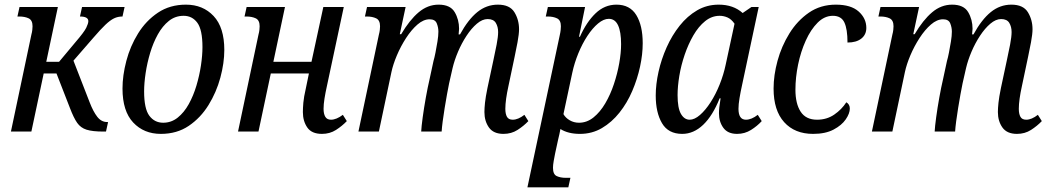

<svg xmlns="http://www.w3.org/2000/svg" viewBox="-20 -566 4522 826"><path d="M27 0 115 -417Q118 -428 119 -437.5Q120 -447 120 -453Q120 -479 103.5 -487Q87 -495 62 -495H55L64 -536H229L179 -300H234L305 -385Q342 -428 351 -446.5Q360 -465 360 -475Q360 -495 324 -495L333 -536H516L507 -495Q487 -495 470.5 -487Q454 -479 433.5 -459.5Q413 -440 382 -404L296 -305L366 -125Q381 -86 398.5 -63.5Q416 -41 441 -41H445L436 0H425Q378 0 352.5 -8Q327 -16 312 -37.5Q297 -59 281 -101L223 -250H168L115 0Z M672 10Q599 10 553 -39Q507 -88 507 -185Q507 -241 523.5 -304Q540 -367 574 -422Q608 -477 659.5 -511.5Q711 -546 780 -546Q853 -546 899 -497Q945 -448 945 -351Q945 -295 928 -232Q911 -169 877 -114Q843 -59 792 -24.5Q741 10 672 10ZM682 -38Q717 -38 744.5 -60Q772 -82 792 -118Q812 -154 825 -197.5Q838 -241 844.5 -284.5Q851 -328 851 -363Q851 -438 829 -468Q807 -498 770 -498Q734 -498 706.5 -476Q679 -454 659 -418Q639 -382 626 -338.5Q613 -295 606.5 -251.5Q600 -208 600 -173Q600 -98 622.5 -68Q645 -38 682 -38Z M1365 10Q1321 10 1302 -17.5Q1283 -45 1283 -84Q1283 -100 1285 -124Q1287 -148 1296 -187L1309 -250H1145L1092 0H1004L1092 -417Q1095 -428 1096 -437.5Q1097 -447 1097 -453Q1097 -479 1080.5 -487Q1064 -495 1039 -495H1032L1041 -536H1206L1156 -300H1320L1371 -536H1459L1386 -194Q1380 -167 1376 -142Q1372 -117 1372 -98Q1372 -76 1379.5 -63.5Q1387 -51 1404 -51Q1427 -51 1455 -72L1472 -45Q1452 -24 1425.5 -7Q1399 10 1365 10Z M2146 10Q2103 10 2083.5 -17.5Q2064 -45 2064 -84Q2064 -100 2066.5 -124Q2069 -148 2077 -187L2102 -304Q2110 -340 2116.5 -374Q2123 -408 2123 -428Q2123 -451 2113 -467.5Q2103 -484 2078 -484Q2055 -484 2031.5 -464Q2008 -444 1987 -412Q1966 -380 1950.5 -343.5Q1935 -307 1927 -273L1912 -207Q1908 -188 1903 -160Q1898 -132 1893 -101.5Q1888 -71 1884.5 -44Q1881 -17 1880 0H1792Q1793 -21 1798.5 -61.5Q1804 -102 1812 -146.5Q1820 -191 1828 -225L1845 -304Q1849 -317 1853.5 -340Q1858 -363 1862 -387.5Q1866 -412 1866 -430Q1866 -448 1859 -465.5Q1852 -483 1828 -483Q1802 -483 1776 -460.5Q1750 -438 1727 -402.5Q1704 -367 1687.5 -328Q1671 -289 1664 -256L1610 0H1522L1610 -417Q1613 -428 1614 -437.5Q1615 -447 1615 -453Q1615 -479 1598.5 -487Q1582 -495 1558 -495H1550L1559 -536H1725L1700 -419H1706Q1742 -480 1781 -513Q1820 -546 1867 -546Q1917 -546 1936 -514Q1955 -482 1955 -442Q1955 -436 1954 -430Q1953 -424 1953 -418H1959Q1994 -482 2033.5 -514Q2073 -546 2122 -546Q2173 -546 2193 -513.5Q2213 -481 2213 -440Q2213 -420 2206.5 -384.5Q2200 -349 2194 -322L2167 -194Q2161 -167 2157.5 -142Q2154 -117 2154 -98Q2154 -76 2161 -63.5Q2168 -51 2186 -51Q2209 -51 2236 -72L2253 -45Q2233 -24 2206.5 -7Q2180 10 2146 10Z M2249 240 2388 -414Q2391 -427 2392 -437Q2393 -447 2393 -453Q2393 -479 2376.5 -487Q2360 -495 2336 -495H2328L2337 -536H2497L2471 -408H2475Q2503 -471 2542 -508.5Q2581 -546 2632 -546Q2690 -546 2717.5 -501Q2745 -456 2745 -380Q2745 -332 2733.5 -279Q2722 -226 2700 -174.5Q2678 -123 2645 -81.5Q2612 -40 2569.5 -15Q2527 10 2475 10Q2424 10 2391 -11Q2389 -2 2386.5 11.5Q2384 25 2381 35L2368 95Q2365 110 2362 127Q2359 144 2359 156Q2359 184 2375 191.5Q2391 199 2414 199H2434L2425 240ZM2471 -38Q2505 -38 2533.5 -61Q2562 -84 2584 -121.5Q2606 -159 2621 -204Q2636 -249 2644 -294Q2652 -339 2652 -376Q2652 -429 2639 -457Q2626 -485 2599 -485Q2577 -485 2553 -465Q2529 -445 2507 -411.5Q2485 -378 2468 -336.5Q2451 -295 2442 -253L2404 -75Q2413 -59 2431 -48.5Q2449 -38 2471 -38Z M2915 10Q2855 10 2828 -36Q2801 -82 2801 -155Q2801 -203 2813 -257Q2825 -311 2848 -362.5Q2871 -414 2904 -455.5Q2937 -497 2979 -521.5Q3021 -546 3072 -546Q3135 -546 3175 -510L3213 -536H3244L3172 -198Q3166 -171 3161.5 -144Q3157 -117 3157 -98Q3157 -51 3189 -51Q3213 -51 3240 -72L3257 -45Q3238 -24 3211 -7Q3184 10 3151 10Q3111 10 3092 -16Q3073 -42 3073 -79Q3073 -90 3074.5 -104Q3076 -118 3080 -143H3076Q3046 -68 3005 -29Q2964 10 2915 10ZM2947 -51Q2968 -51 2991.5 -71.5Q3015 -92 3037 -126Q3059 -160 3076 -202.5Q3093 -245 3102 -288L3140 -464Q3126 -484 3109.5 -491Q3093 -498 3076 -498Q3042 -498 3013.5 -475Q2985 -452 2963 -414Q2941 -376 2925.5 -330.5Q2910 -285 2902.5 -239.5Q2895 -194 2895 -157Q2895 -101 2909.5 -76Q2924 -51 2947 -51Z M3478 10Q3399 10 3353.5 -40.5Q3308 -91 3308 -185Q3308 -242 3325 -304.5Q3342 -367 3376 -422Q3410 -477 3460 -511.5Q3510 -546 3576 -546Q3641 -546 3674 -516.5Q3707 -487 3707 -446Q3707 -417 3685.5 -400Q3664 -383 3626 -383Q3626 -441 3612.5 -469.5Q3599 -498 3563 -498Q3527 -498 3497.5 -468.5Q3468 -439 3446.5 -391.5Q3425 -344 3413.5 -288.5Q3402 -233 3402 -180Q3402 -120 3424.5 -85.5Q3447 -51 3495 -51Q3537 -51 3569 -73Q3601 -95 3621 -126Q3636 -117 3636 -99Q3636 -78 3618.5 -52.5Q3601 -27 3566 -8.5Q3531 10 3478 10Z M4355 10Q4312 10 4292.5 -17.5Q4273 -45 4273 -84Q4273 -100 4275.5 -124Q4278 -148 4286 -187L4311 -304Q4319 -340 4325.5 -374Q4332 -408 4332 -428Q4332 -451 4322 -467.5Q4312 -484 4287 -484Q4264 -484 4240.5 -464Q4217 -444 4196 -412Q4175 -380 4159.5 -343.5Q4144 -307 4136 -273L4121 -207Q4117 -188 4112 -160Q4107 -132 4102 -101.5Q4097 -71 4093.5 -44Q4090 -17 4089 0H4001Q4002 -21 4007.5 -61.5Q4013 -102 4021 -146.5Q4029 -191 4037 -225L4054 -304Q4058 -317 4062.5 -340Q4067 -363 4071 -387.5Q4075 -412 4075 -430Q4075 -448 4068 -465.5Q4061 -483 4037 -483Q4011 -483 3985 -460.5Q3959 -438 3936 -402.5Q3913 -367 3896.5 -328Q3880 -289 3873 -256L3819 0H3731L3819 -417Q3822 -428 3823 -437.5Q3824 -447 3824 -453Q3824 -479 3807.5 -487Q3791 -495 3767 -495H3759L3768 -536H3934L3909 -419H3915Q3951 -480 3990 -513Q4029 -546 4076 -546Q4126 -546 4145 -514Q4164 -482 4164 -442Q4164 -436 4163 -430Q4162 -424 4162 -418H4168Q4203 -482 4242.5 -514Q4282 -546 4331 -546Q4382 -546 4402 -513.5Q4422 -481 4422 -440Q4422 -420 4415.5 -384.5Q4409 -349 4403 -322L4376 -194Q4370 -167 4366.5 -142Q4363 -117 4363 -98Q4363 -76 4370 -63.5Q4377 -51 4395 -51Q4418 -51 4445 -72L4462 -45Q4442 -24 4415.5 -7Q4389 10 4355 10Z"/></svg>

Font: Noto Serif Condensed
Style: Italic
Weight: 400
Width: 3
Italic angle: -12°
Designer: Monotype Design Team
Foundry: Monotype Imaging Inc.
Version: Version 2.014; ttfautohint (v1.8.4.7-5d5b)